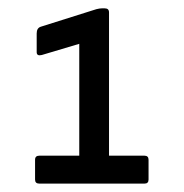

<svg xmlns="http://www.w3.org/2000/svg" viewBox="-20 -791 440 460"><path d="M74.2 -351.1Q64 -351.1 64 -360.8V-408.2Q64 -418 74.2 -418H169.9V-686L80.1 -659.2Q67.9 -656.2 67.9 -666V-710.9Q67.9 -724.1 78.1 -727.1L210.9 -769Q218.8 -771 224.1 -771H231Q241.2 -771 241.2 -761.2V-418H326.2Q335.9 -418 335.9 -408.2V-360.8Q335.9 -351.1 326.2 -351.1Z"/></svg>

Font: Sofia Sans
Style: Regular
Weight: 400
Designer: Botio Nikoltchev, Ani Petrova
Foundry: lettersoup
Version: Version 4.100